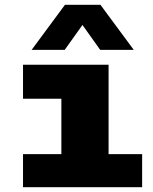

<svg xmlns="http://www.w3.org/2000/svg" viewBox="-20 -781 640 801"><path d="M236 0V-369H76V-511H433V0ZM76 0V-138H573V0ZM112 -573 251 -761H399L538 -573H398L284 -733H364L250 -573Z"/></svg>

Font: Chivo Mono Black
Style: Regular
Weight: 900
Designer: Hector Gatti
Foundry: Omnibus-Type
Version: Version 1.008